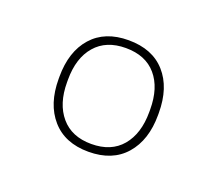

<svg xmlns="http://www.w3.org/2000/svg" viewBox="-56 -721 433 382"><g transform="rotate(20 160.0 -530.0)"><path d="M160 -412Q110 -412 82.5 -443.5Q55 -475 55 -528V-532.5Q55 -586 82.5 -617Q110 -648 160 -648Q210.5 -648 238 -617Q265.5 -586 265.5 -532.5V-528Q265.5 -475 238 -443.5Q210.5 -412 160 -412ZM160 -428.5Q202 -428.5 224.5 -455.2Q247 -482 247 -527.5V-533Q247 -579 224.5 -605.2Q202 -631.5 160 -631.5Q118.5 -631.5 95.8 -605.2Q73 -579 73 -533V-527.5Q73 -482 95.8 -455.2Q118.5 -428.5 160 -428.5Z"/></g></svg>

Font: Anek Kannada Thin
Style: Regular
Weight: 250
Version: Version 1.003